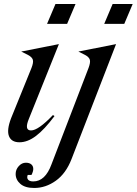

<svg xmlns="http://www.w3.org/2000/svg" viewBox="-20 -704 682 958"><path d="M273.9 -483.9 124 -110.8Q100.1 -53.2 134.8 -53.2Q170.9 -53.2 244.1 -129.9L252 -125Q201.7 -57.6 159.7 -25.9Q117.7 5.9 77.1 5.9Q37.1 5.9 24.9 -24.4Q12.7 -54.7 35.2 -113.8L137.2 -365.2Q147.9 -392.6 143.8 -406Q139.6 -419.4 119.1 -430.2L85.9 -446.8ZM214.8 -585 256.8 -684.1H356.9L314.9 -585ZM336.9 89.8Q309.1 161.6 258.5 197.8Q208 233.9 150.9 233.9Q105 233.9 81.5 213.4Q58.1 192.9 58.1 164.1Q58.1 142.1 73.5 125Q88.9 107.9 108.9 107.9Q126.5 107.9 136.2 116.2Q146 124.5 146 139.2Q146 151.4 137.2 168.9H118.2Q112.8 183.6 120.1 192.4Q127.4 201.2 146 201.2Q205.6 201.2 236.8 116.2L421.9 -365.2Q432.1 -392.6 428.2 -406Q424.3 -419.4 403.8 -430.2L371.1 -446.8L559.1 -483.9ZM500 -585 542 -684.1H642.1L600.1 -585Z"/></svg>

Font: Redaction
Style: Italic
Weight: 400
Designer: Jeremy Mickel / Forest Young
Foundry: MCKL
Version: Version 2.001;hotconv 1.0.113;makeotfexe 2.5.65598 DEVELOPME